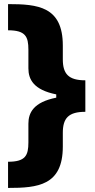

<svg xmlns="http://www.w3.org/2000/svg" viewBox="-20 -754 465 935"><path d="M285.9 -465.2V-532.3C285.9 -722.3 164.1 -734 19.2 -734V-606.5C104 -606.5 118.3 -576 118.3 -512.1V-421.2C118.3 -367.5 143.5 -316.4 253.9 -294.4V-278.4C143.5 -256.4 118.3 -205.3 118.3 -151.6V-60.7C118.3 3.2 104 33.7 19.2 33.7V161.2C164.1 161.2 285.9 149.5 285.9 -40.5V-107.2C285.9 -178.6 313.6 -209.5 395.6 -209.5V-362.9C313.6 -362.9 285.9 -394.2 285.9 -465.2Z"/></svg>

Font: TID UI Extra Bold
Style: Regular
Weight: 800
Designer: The TID Project Authors
Foundry: Bakken & Bæck
Version: Version 1.001;hotconv 1.0.109;makeotfexe 2.5.65596